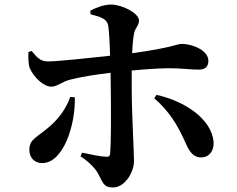

<svg xmlns="http://www.w3.org/2000/svg" viewBox="-20 -785 1040 844"><path d="M165 -68C259 -68 312 -236 309 -357L289 -359C270 -308 241 -263 185 -218C135 -177 109 -170 109 -126C109 -92 132 -68 165 -68ZM864 -93C900 -93 921 -122 919 -161C910 -263 791 -341 668 -368L658 -353C725 -295 760 -235 792 -165C807 -131 823 -93 864 -93ZM205 -404C232 -404 252 -426 289 -435C336 -447 404 -458 466 -465L467 -393C468 -308 469 -162 464 -110C463 -97 457 -95 446 -96C420 -97 383 -105 341 -114L334 -98C369 -75 397 -47 410 -24C434 19 434 39 477 39C528 39 569 -26 569 -78C569 -118 559 -290 559 -393V-475C622 -481 684 -485 722 -485C781 -485 814 -479 853 -479C881 -479 896 -491 896 -518C896 -564 825 -592 780 -592C754 -592 748 -577 561 -551C562 -584 565 -614 569 -636C573 -663 591 -671 591 -695C591 -726 520 -764 469 -765C436 -765 401 -751 377 -738L378 -722C420 -712 446 -703 454 -679C459 -664 462 -604 464 -540C381 -531 236 -515 190 -515C160 -515 144 -530 119 -561L105 -556C104 -537 104 -503 111 -485C129 -444 173 -404 205 -404Z"/></svg>

Font: Source Han Serif CN
Style: Bold
Weight: 700
Designer: Ryoko NISHIZUKA 西塚涼子 (kana & ideographs); Frank Grießhammer (Latin, Greek & Cyrillic); Wenlong ZHANG 张文龙 (bopomofo); San
Foundry: Adobe
Version: Version 2.003;hotconv 1.1.1;makeotfexe 2.6.0